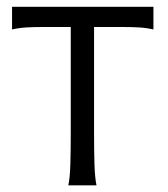

<svg xmlns="http://www.w3.org/2000/svg" viewBox="-20 -555 503 575"><path d="M184.6 0Q189.5 -22 190.7 -63.5Q191.9 -105 191.9 -159.2V-474.1H106Q81.5 -474.1 59.8 -472.9Q38.1 -471.7 16.1 -466.8V-534.7H439.5V-466.8Q417.5 -471.7 395.8 -472.9Q374 -474.1 349.6 -474.1H261.7V-159.2Q261.7 -105 262.9 -63.5Q264.2 -22 269 0Z"/></svg>

Font: Harmattan
Style: Regular
Weight: 400
Designer: George W. Nuss III and SIL International
Foundry: SIL International
Version: Version 4.000